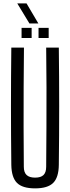

<svg xmlns="http://www.w3.org/2000/svg" viewBox="-20 -1073 402 1101"><path d="M181.2 7.2Q108.8 7.2 77.4 -24.2Q46 -55.6 44.9 -127.8Q42.9 -295.5 42.9 -464Q42.9 -632.4 44.9 -800H117.4Q116.2 -688.4 115.6 -573.2Q114.9 -458.1 115.3 -343.3Q115.6 -228.5 116.6 -116.5Q116.6 -84.4 132.6 -69.4Q148.6 -54.4 181.2 -54.4Q214.3 -54.4 229.5 -69.4Q244.8 -84.4 244.8 -116.5Q245.8 -228.5 246.3 -343.3Q246.9 -458.1 246.6 -573.2Q246.4 -688.4 244.8 -800H317.3Q319.4 -632.4 319.4 -464Q319.4 -295.5 317.3 -127.8Q316.6 -55.6 285 -24.2Q253.5 7.2 181.2 7.2ZM201 -855V-913.1H259.1V-855ZM103.7 -855V-913.1H161.4V-855ZM148.8 -938.3 79.1 -1053.4H132.2L200.1 -938.3Z"/></svg>

Font: Big Shoulders Thin
Style: Regular
Weight: 100
Designer: Patric King
Foundry: XO Type Co
Version: Version 2.002